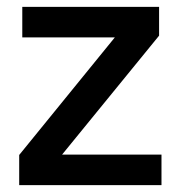

<svg xmlns="http://www.w3.org/2000/svg" viewBox="-20 -540 527 560"><path d="M36 0V-88L315 -431H45V-520H444V-436L161 -89H451V0Z"/></svg>

Font: IBM Plex Sans Thai Looped Medium
Style: Regular
Weight: 500
Designer: Mike Abbink, Paul van der Laan, Pieter van Rosmalen, Ben Mitchell, Mark Frömberg
Foundry: Bold Monday
Version: Version 1.1